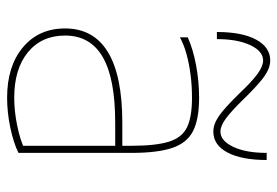

<svg xmlns="http://www.w3.org/2000/svg" viewBox="-140 -630 780 540"><g transform="rotate(90 250.0 -360.0)"><path d="M255 10Q166 10 113 -34.5Q60 -79 60 -153Q60 -233 126.5 -273.5Q193 -314 325 -314H400V-294H325Q201 -294 140.5 -259Q80 -224 80 -153Q80 -87 127 -48.5Q174 -10 255 -10Q293 -10 334 -18.5Q375 -27 401 -40L390 -22V-340Q390 -408 378.5 -445Q367 -482 338 -496Q309 -510 255 -510Q222 -510 190.5 -506Q159 -502 132 -494.5Q105 -487 85 -476V-498Q118 -513 163.5 -521.5Q209 -530 255 -530Q315 -530 348.5 -513Q382 -496 396 -454.5Q410 -413 410 -340V-22Q382 -8 339 1Q296 10 255 10ZM350 -570Q329 -570 306 -586Q283 -602 243 -643Q209 -679 187.5 -694.5Q166 -710 150 -710Q124 -710 107 -674Q90 -638 90 -580H70Q70 -651 91.5 -690.5Q113 -730 150 -730Q171 -730 194 -714Q217 -698 257 -657Q292 -621 313 -605.5Q334 -590 350 -590Q376 -590 393 -626Q410 -662 410 -720H430Q430 -650 409 -610Q388 -570 350 -570Z"/></g></svg>

Font: M PLUS Code Latin Thin
Style: Regular
Weight: 250
Designer: Coji Morishita
Foundry: UNDERFOREST DESIGN
Version: Version 1.002; ttfautohint (v1.8.3)